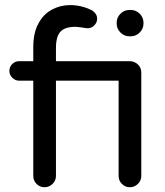

<svg xmlns="http://www.w3.org/2000/svg" viewBox="-20 -744 662 769"><path d="M113.3 -39.1V-420.9H56.6Q41 -420.9 29.3 -432.6Q17.6 -444.3 17.6 -460Q17.6 -476.6 29.3 -487.8Q41 -499 56.6 -499H113.3V-554.7Q113.3 -614.3 134.8 -651.4Q154.3 -687.5 188 -705.6Q221.7 -723.6 260.7 -723.6Q304.7 -723.6 345.7 -704.1Q369.1 -690.4 369.1 -668.9Q369.1 -654.3 357.9 -642.6Q346.7 -630.9 332 -630.9Q321.3 -630.9 309.6 -633.8L283.2 -636.7Q240.2 -636.7 222.2 -617.2Q204.1 -597.7 204.1 -551.8V-499H502.9Q521.5 -497.1 533.7 -484.4Q545.9 -471.7 545.9 -453.1V-39.1Q545.9 -20.5 532.2 -7.3Q518.6 5.9 500 5.9Q481.4 5.9 468.3 -7.3Q455.1 -20.5 455.1 -39.1V-420.9H204.1V-39.1Q204.1 -20.5 190.4 -7.3Q176.8 5.9 158.2 5.9Q139.6 5.9 126.5 -7.3Q113.3 -20.5 113.3 -39.1ZM447.3 -649.4V-653.3Q447.3 -673.8 462.4 -689Q477.5 -704.1 498 -704.1H503.9Q524.4 -704.1 539.6 -689Q554.7 -673.8 554.7 -653.3V-649.4Q554.7 -628.9 539.6 -613.8Q524.4 -598.6 503.9 -598.6H498Q477.5 -598.6 462.4 -613.8Q447.3 -628.9 447.3 -649.4Z"/></svg>

Font: FakePearl
Style: Regular
Weight: 400
Version: Version 1.2